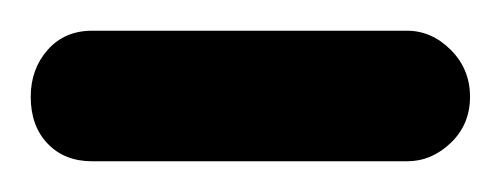

<svg xmlns="http://www.w3.org/2000/svg" viewBox="-20 -715 326 125"><path d="M40 -695H245Q261 -695 273.5 -682.5Q286 -670 286 -652Q286 -634 273.5 -622Q261 -610 245 -610H40Q22 -610 11 -621.5Q0 -633 0 -652Q0 -670 11 -682.5Q22 -695 40 -695Z"/></svg>

Font: Dosis
Style: Regular
Weight: 400
Designer: Edgar Tolentino, Pablo Impallari, Igino Marini
Foundry: Edgar Tolentino, Pablo Impallari, Igino Marini
Version: Version 1.007;Glyphs 3.1.1 (3134)